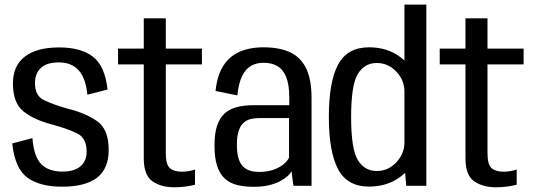

<svg xmlns="http://www.w3.org/2000/svg" viewBox="-20 -805 2320 832"><path d="M248.5 4Q350 4 400.5 -35Q451 -74 451 -155Q451 -244.5 401.5 -279.5Q352 -314.5 275.5 -333.5Q210 -352 170.8 -371Q131.5 -390 131.5 -444Q131.5 -485.5 156.5 -510Q181.5 -534.5 235 -534.5Q290.5 -534.5 321.2 -500Q352 -465.5 358.5 -394.5L446 -417Q435 -518.5 383.2 -559Q331.5 -599.5 236 -599.5Q139.5 -599.5 87.8 -559.8Q36 -520 36 -444Q36 -359 81.5 -322.5Q127 -286 204 -266Q272 -247.5 313.8 -227.2Q355.5 -207 355.5 -147.5Q355.5 -108.5 329.5 -85Q303.5 -61.5 249.5 -61.5Q191.5 -61.5 159.2 -93.2Q127 -125 120.5 -206.5L33 -183.5Q45 -73.5 99.2 -34.8Q153.5 4 248.5 4Z M735 6.5Q782 6.5 825 -4.5V-70.5Q797.5 -61 767.5 -61Q734.5 -61 716.5 -76.2Q698.5 -91.5 698.5 -141.5V-526H855V-594.5H698.5V-725.5H603V-594.5H491.5V-526H603V-119.5Q603 -46 640.2 -19.8Q677.5 6.5 735 6.5Z M1080 4.5Q1115 4.5 1142.8 -1.8Q1170.5 -8 1191 -18.5Q1211.5 -29 1224.8 -40.8Q1238 -52.5 1243 -63.5L1251.5 0H1330V-380Q1330 -462 1306 -510Q1282 -558 1236 -579Q1190 -600 1121.5 -600Q1080 -600 1044.8 -590.2Q1009.5 -580.5 982.2 -559Q955 -537.5 937.2 -501Q919.5 -464.5 914 -411L1008.5 -391.5Q1014 -444.5 1029.2 -475.5Q1044.5 -506.5 1068 -519.8Q1091.5 -533 1122 -533Q1157 -533 1182 -518.5Q1207 -504 1220.2 -471Q1233.5 -438 1233.5 -383V-349H1076.5Q1037 -349 1005.8 -340.8Q974.5 -332.5 953 -313Q931.5 -293.5 920.5 -259.8Q909.5 -226 909.5 -174Q909.5 -120 921.2 -85Q933 -50 955.2 -30.2Q977.5 -10.5 1009 -3Q1040.5 4.5 1080 4.5ZM1102.5 -60Q1082.5 -60 1065 -65Q1047.5 -70 1034.2 -82.5Q1021 -95 1013.8 -118Q1006.5 -141 1006.5 -177.5Q1006.5 -214 1014 -237Q1021.5 -260 1034.8 -272.2Q1048 -284.5 1065.8 -289Q1083.5 -293.5 1104 -293.5H1232.5V-122Q1226 -107.5 1208.5 -93Q1191 -78.5 1164.2 -69.2Q1137.5 -60 1102.5 -60Z M1740.5 0H1827.5V-785H1732.5V-87ZM1579 3.5Q1660.5 3.5 1717.5 -40.8Q1774.5 -85 1774.5 -138.5L1732.5 -188Q1732.5 -139 1697.2 -101.5Q1662 -64 1612.5 -64Q1560 -64 1530.8 -111.2Q1501.5 -158.5 1501.5 -298Q1501.5 -437.5 1530.8 -484.8Q1560 -532 1612.5 -532Q1662 -532 1697.2 -494.8Q1732.5 -457.5 1732.5 -409L1774.5 -457.5Q1774.5 -511 1717.5 -555.5Q1660.5 -600 1579 -600Q1485 -600 1445 -525Q1405 -450 1405 -298.5Q1405 -147 1445 -71.8Q1485 3.5 1579 3.5Z M2129 6.5Q2176 6.5 2219 -4.5V-70.5Q2191.5 -61 2161.5 -61Q2128.5 -61 2110.5 -76.2Q2092.5 -91.5 2092.5 -141.5V-526H2249V-594.5H2092.5V-725.5H1997V-594.5H1885.5V-526H1997V-119.5Q1997 -46 2034.2 -19.8Q2071.5 6.5 2129 6.5Z"/></svg>

Font: Anybody SemiCondensed
Style: Regular
Weight: 400
Width: 4
Version: Version 1.113;gftools[0.9.25]